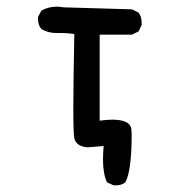

<svg xmlns="http://www.w3.org/2000/svg" viewBox="-20 -443 540 576"><path d="M328 113H321L301 104Q289 78 289 36Q289 17 291 -5L242 -1Q209 -4 203 -28Q200 -40 200 -118Q200 -197 203 -341Q183 -344 162 -344H148Q124 -344 104 -356Q94 -368 94 -386V-392L104 -411Q125 -423 150 -423Q160 -423 170 -421L376 -415L396 -405Q405 -392 405 -375V-368L396 -349L376 -339H279V-81Q300 -84 317 -84Q369 -84 374 -57L375 -41Q375 70 356 104Q345 113 328 113Z"/></svg>

Font: Xiaolai Mono SC
Style: Regular
Weight: 400
Monospace: yes
Designer: LXGW / Nozomi Seto
Version: Version 3.113;September 30, 2024